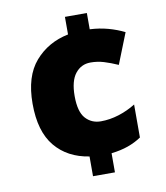

<svg xmlns="http://www.w3.org/2000/svg" viewBox="-82 -792 751 871"><g transform="rotate(-10 293.0 -357.0)"><path d="M377 -649Q421 -647 461 -636Q501 -625 535 -608L479 -467Q445 -482 415.5 -491Q386 -500 354 -500Q311 -500 284 -466Q257 -432 257 -362Q257 -290 284.5 -259.5Q312 -229 355 -229Q396 -229 437.5 -242Q479 -255 516 -278V-126Q488 -107 454 -95Q420 -83 377 -78V10H276V-81Q177 -96 120 -164.5Q63 -233 63 -361Q63 -487 122.5 -555.5Q182 -624 276 -643V-724H377Z"/></g></svg>

Font: Noto Sans Gujarati UI Black
Style: Regular
Weight: 900
Designer: Jelle Bosma - Monotype Design Team, Universal Thirst
Foundry: Monotype Imaging Inc.
Version: Version 2.106; ttfautohint (v1.8.4.7-5d5b)